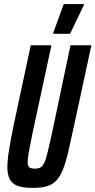

<svg xmlns="http://www.w3.org/2000/svg" viewBox="-20 -909 466 937"><path d="M139 8Q94 8 66.5 -2Q39 -12 27.5 -34.5Q16 -57 16 -92Q16 -129 24.5 -179.5Q33 -230 47 -300L130 -688H231L137 -251Q126 -198 120.5 -166.5Q115 -135 115 -118Q115 -105 118.5 -98Q122 -91 130.5 -88.5Q139 -86 150 -86Q168 -86 178 -92Q188 -98 196 -114.5Q204 -131 212 -164Q220 -197 232 -251L324 -688H426L342 -299Q326 -224 313.5 -170Q301 -116 287 -81.5Q273 -47 254.5 -27.5Q236 -8 208.5 0Q181 8 139 8ZM240 -744V-749L291 -889H389V-884L322 -744Z"/></svg>

Font: Saira UltraCondensed
Style: Bold Italic
Weight: 700
Width: 1
Italic angle: -12°
Designer: Hector Gatti with collaboration of the Omnibus-Type team
Foundry: Omnibus-Type
Version: Version 1.101